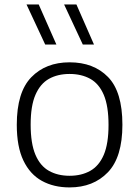

<svg xmlns="http://www.w3.org/2000/svg" viewBox="-20 -828 622 858"><path d="M291 9.5Q220 9.5 167 -19.8Q114 -49 84.5 -110.8Q55 -172.5 55 -270.5Q55 -416 119.8 -482.8Q184.5 -549.5 291 -549.5Q398.5 -549.5 462.8 -483.8Q527 -418 527 -270.5Q527 -125.5 462 -58Q397 9.5 291 9.5ZM291 -42.5Q344 -42.5 383.2 -64.5Q422.5 -86.5 443.8 -136.2Q465 -186 465 -269.5Q465 -354 443.8 -404Q422.5 -454 383.2 -475.8Q344 -497.5 291 -497.5Q238 -497.5 199 -475.8Q160 -454 138.5 -404.5Q117 -355 117 -271.5Q117 -187 138.2 -136.8Q159.5 -86.5 198.8 -64.5Q238 -42.5 291 -42.5ZM350 -629 266.5 -808H321.5L400 -629ZM182 -629 98.5 -808H153L232 -629Z"/></svg>

Font: Encode Sans SmExp Lt
Style: Regular
Weight: 300
Width: 6
Designer: Multiple Designers
Foundry: Impallari Type
Version: Version 3.002; ttfautohint (v1.8.3) -l 8 -r 50 -G 200 -x 14 